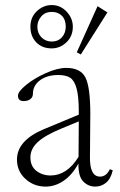

<svg xmlns="http://www.w3.org/2000/svg" viewBox="-20 -708 463 740"><path d="M179.2 -521.5Q142.1 -521.5 119.6 -544.9Q97.2 -568.4 97.2 -605Q97.2 -641.6 122.1 -665Q147 -688.5 179.2 -688.5Q212.9 -688.5 236.8 -663.1Q260.7 -637.7 260.7 -605Q260.7 -568.4 236.1 -544.9Q211.4 -521.5 179.2 -521.5ZM291.5 -498 275.9 -506.3 356 -684.1 394 -660.2ZM179.2 -547.9Q204.1 -547.9 218.8 -564.5Q233.4 -581.1 233.4 -605Q233.4 -632.3 218.5 -647.2Q203.6 -662.1 179.2 -662.1Q153.8 -662.1 138.9 -644.5Q124 -627 124 -605Q124 -580.1 139.9 -564Q155.8 -547.9 179.2 -547.9ZM155.8 11.2Q110.4 11.2 77.9 -18.6Q45.4 -48.3 45.4 -92.8Q45.4 -167 149.9 -210.4L283.7 -266.1V-276.9Q283.7 -335.4 275.4 -366.2Q267.1 -397 251 -408Q234.9 -418.9 204.1 -418.9Q161.6 -418.9 134.3 -398.7Q106.9 -378.4 106.9 -346.7Q106.9 -333.5 96.9 -325.9Q86.9 -318.4 70.8 -318.4Q49.3 -318.4 49.3 -339.4Q49.3 -355 80.6 -380.6Q111.8 -406.2 156.7 -426.3Q201.7 -446.3 235.4 -446.3Q290 -446.3 309.1 -409.7Q328.1 -373 328.1 -268.1L326.7 -102.5Q325.7 -27.3 365.7 -27.3Q389.6 -27.3 403.3 -55.7L414.6 -51.8Q407.2 -19 388.9 -3.9Q370.6 11.2 346.7 11.2Q320.8 11.2 301.3 -8.1Q281.7 -27.3 282.2 -76.7V-77.6Q257.8 -33.2 224.9 -11Q191.9 11.2 155.8 11.2ZM97.2 -101.6Q97.2 -67.4 120.1 -49.6Q143.1 -31.7 174.8 -31.7Q238.3 -31.7 282.7 -103.5Q283.7 -195.3 283.7 -240.2L218.8 -213.4Q154.3 -187 125.7 -160.6Q97.2 -134.3 97.2 -101.6Z"/></svg>

Font: Elstob ExtraLight
Style: Regular
Weight: 200
Designer: Peter S. Baker
Version: Version 1.015